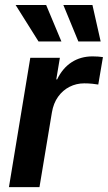

<svg xmlns="http://www.w3.org/2000/svg" viewBox="-20 -766 441 786"><path d="M16.6 0 104 -529.3H225.1L210.4 -440.9H213.9Q235.8 -486.8 272.9 -511Q310.1 -535.2 358.9 -535.2Q370.6 -535.2 381.8 -534.4Q393.1 -533.7 401.4 -532.2L382.3 -419.9Q375 -421.4 358.4 -423.1Q341.8 -424.8 324.7 -424.8Q292.5 -424.8 264.6 -410.6Q236.8 -396.5 217.8 -369.9Q198.7 -343.3 192.4 -305.2L141.6 0ZM300.8 -596.2 239.3 -745.6H358.4L392.1 -596.2ZM137.7 -596.2 43.9 -745.6H168.9L231.4 -596.2Z"/></svg>

Font: Inter 24pt SemiBold
Style: Italic
Weight: 600
Italic angle: -9.3988°
Designer: Rasmus Andersson
Foundry: rsms
Version: Version 4.001;git-66647c0bb